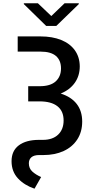

<svg xmlns="http://www.w3.org/2000/svg" viewBox="-20 -927 564 1160"><path d="M461.9 -526.4Q461.9 -469.2 431.9 -426.8Q401.9 -384.3 346.7 -361.8Q410.2 -341.8 443.4 -299.1Q476.6 -256.3 476.6 -192.4Q476.6 -130.4 447 -84.7Q417.5 -39.1 364.5 -14.6Q311.5 9.8 242.2 9.8H216.8Q185.1 9.8 169.7 23.2Q154.3 36.6 154.3 59.6Q154.3 90.3 175.5 109.6Q196.8 128.9 228.5 142.6L188.5 212.9Q127.4 192.4 88.6 150.9Q49.8 109.4 49.8 46.9Q49.8 -16.1 94 -49.1Q138.2 -82 215.8 -82H239.3Q297.9 -82 331.1 -113.5Q364.3 -145 364.3 -199.2Q364.3 -255.9 326.9 -285.2Q289.6 -314.5 218.8 -314.5H150.4V-406.2H219.7Q284.7 -406.2 316.7 -435.5Q348.6 -464.8 348.6 -513.7Q348.6 -562.5 317.9 -588.9Q287.1 -615.2 224.6 -615.2H86.9V-707H224.6Q296.4 -707 349.6 -685.5Q402.8 -664.1 432.1 -623.3Q461.4 -582.5 461.9 -526.4ZM290 -830.1 370.1 -907.2H456.1V-902.3L320.3 -770.5H258.8L124 -902.3V-907.2H209Z"/></svg>

Font: Pretendard JP Medium
Style: Regular
Weight: 500
Designer: Base glyphs from Inter by Rasmus Andersson; Hangeul glyphs from Noto Sans CJK(Source Han Sans) by Jang Soo-young and Kan
Foundry: Kil Hyung-jin
Version: Version 1.309